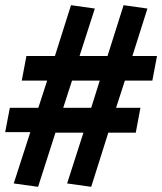

<svg xmlns="http://www.w3.org/2000/svg" viewBox="-36 -716 626 741"><path d="M17 -8 81 -206H-16L2 -300H112L146 -405H48L66 -500H176L238 -696L330 -683L271 -500H379L441 -696L533 -683L475 -500H570L552 -405H446L412 -300H506L488 -204H382L316 5L223 -8L286 -204H178L111 5ZM316 -300 349 -405H242L208 -300Z"/></svg>

Font: Teachers
Style: Bold Italic
Weight: 700
Designer: Alfredo Marco Pradil & Chank Diesel
Version: Version 0.009